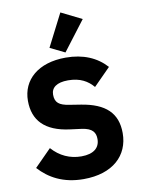

<svg xmlns="http://www.w3.org/2000/svg" viewBox="-104 -1047 833 1129"><g transform="rotate(-10 312.0 -482.5)"><path d="M326 -740 460 -916 337 -977 238 -783ZM303 12C477 12 575 -81 575 -215C575 -335 506 -399 363 -422L294 -433C236 -442 211 -460 211 -508C211 -550 244 -576 312 -576C384 -576 429 -549 462 -510L563 -612C506 -675 426 -710 321 -710C157 -710 59 -623 59 -498C59 -381 126 -309 273 -290L342 -281C407 -272 423 -244 423 -206C423 -155 387 -122 313 -122C245 -122 185 -149 138 -202L38 -101C98 -35 181 12 303 12Z"/></g></svg>

Font: Braiins Sans
Style: Bold
Weight: 700
Designer: Mike Abbink, Paul van der Laan, Pieter van Rosmalen, Jiri Chlebus, Lubos Buracinsky
Foundry: Bold Monday, Sudetype
Version: Version 1.000;hotconv 1.0.109;makeotfexe 2.5.65596